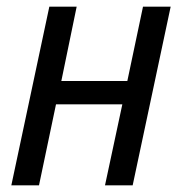

<svg xmlns="http://www.w3.org/2000/svg" viewBox="-20 -556 549 576"><path d="M14 0 128 -536H210L164 -313H362L409 -536H492L378 0H295L347 -243H148L97 0Z"/></svg>

Font: Noto Sans UI SemiCondensed
Style: Italic
Weight: 400
Width: 4
Italic angle: -12°
Designer: Monotype Design Team
Foundry: Monotype Imaging Inc.
Version: Version 1.901